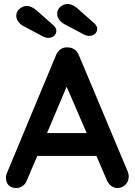

<svg xmlns="http://www.w3.org/2000/svg" viewBox="-20 -943 679 968"><path d="M629 -54Q629 -28 612 -11.5Q595 5 573 5Q555 5 540.5 -6Q526 -17 518 -36L466 -157H168L116 -35Q109 -16 94.5 -5.5Q80 5 63 5Q37 5 23.5 -9Q10 -23 10 -47Q10 -56 13 -66L262 -664Q270 -684 286 -695Q302 -706 322 -704Q340 -704 355.5 -693.5Q371 -683 378 -664L624 -78Q629 -65 629 -54ZM217 -272H417L316 -506ZM405 -768 305 -821Q287 -831 277.5 -845Q268 -859 268 -874Q268 -895 285 -909Q302 -923 321 -923Q344 -923 370 -901L456 -825Q470 -812 470 -798Q470 -782 458.5 -772Q447 -762 428 -762Q417 -762 405 -768ZM199 -758 99 -811Q81 -821 71.5 -835Q62 -849 62 -864Q62 -885 79 -899Q96 -913 115 -913Q138 -913 164 -891L250 -815Q264 -802 264 -788Q264 -772 252.5 -762Q241 -752 222 -752Q211 -752 199 -758Z"/></svg>

Font: Quicksand
Style: Bold
Weight: 700
Version: Version 3.000